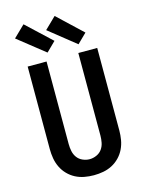

<svg xmlns="http://www.w3.org/2000/svg" viewBox="-143 -1075 887 1168"><g transform="rotate(-15 300.0 -491.0)"><path d="M300 8Q270 8 240.5 2.5Q211 -3 185 -16.5Q159 -30 138 -51.5Q117 -73 104 -100Q91 -127 86 -156.5Q81 -186 81 -215V-735H200V-215Q200 -193 204.5 -170.5Q209 -148 222 -130Q235 -112 256.5 -102.5Q278 -93 300 -93Q322 -93 343.5 -102.5Q365 -112 378 -130Q391 -148 395.5 -170.5Q400 -193 400 -215V-735H519V-215Q519 -186 514 -156.5Q509 -127 496 -100Q483 -73 462 -51.5Q441 -30 415 -16.5Q389 -3 359.5 2.5Q330 8 300 8ZM415 -786 247 -920 319 -990 474 -844ZM220 -786 51 -920 123 -990 279 -844Z"/></g></svg>

Font: Iosevka Extended
Style: Bold
Weight: 700
Width: 7
Monospace: yes
Designer: Belleve Invis
Foundry: Belleve Invis
Version: Version 32.5.0; ttfautohint (v1.8.4)